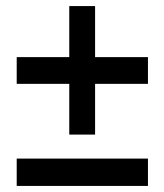

<svg xmlns="http://www.w3.org/2000/svg" viewBox="-20 -626 541 632"><path d="M293 -438H467V-350H293V-183H208V-350H35V-438H208V-606H293ZM35 -14V-104H467V-14Z"/></svg>

Font: Montserrat arm2 Medium
Style: Regular
Weight: 500
Designer: Julieta Ulanovsky
Foundry: Julieta Ulanovsky
Version: Version 6.000